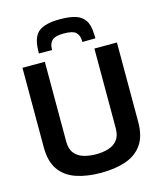

<svg xmlns="http://www.w3.org/2000/svg" viewBox="-133 -1013 940 1119"><g transform="rotate(-15 337.0 -453.5)"><path d="M52 -221V-700H187V-220Q187 -173 208 -147.5Q229 -122 263.5 -112Q298 -102 337 -102Q378 -102 412 -112.5Q446 -123 466 -148.5Q486 -174 486 -220V-700H622V-221Q622 -135 586.5 -84.5Q551 -34 487 -12Q423 10 337 10Q252 10 187.5 -12Q123 -34 87.5 -84.5Q52 -135 52 -221ZM336 -917Q391 -917 428 -906Q465 -895 485 -865.5Q505 -836 506 -782Q507 -775 507 -769Q507 -763 507 -756L428 -755Q428 -763 428 -767Q426 -798 407.5 -814.5Q389 -831 336 -831Q286 -831 267 -814.5Q248 -798 246 -767Q246 -759 246 -755L166 -756Q166 -763 166.5 -769.5Q167 -776 167 -782Q170 -859 209.5 -888Q249 -917 336 -917Z"/></g></svg>

Font: Georama SemiBold
Style: Regular
Weight: 600
Designer: Jean-Baptiste Levee
Foundry: Production Type
Version: Version 1.000